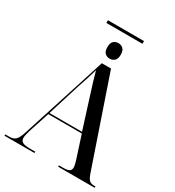

<svg xmlns="http://www.w3.org/2000/svg" viewBox="-226 -1101 1119 1230"><g transform="rotate(30 334.0 -486.0)"><path d="M205 -952V-972H472V-952ZM337 -764Q317 -764 302.5 -777Q288 -790 288 -821Q288 -853 302.5 -866Q317 -879 337 -879Q357 -879 372 -866Q387 -853 387 -821Q387 -790 372 -777Q357 -764 337 -764ZM1 0V-10H33Q62 -10 78 -26Q94 -42 108 -87L309 -714H377L599 -65Q610 -33 622.5 -21.5Q635 -10 659 -10H668V0H398V-10H430Q461 -10 474 -18Q487 -26 487 -45Q487 -54 484 -67.5Q481 -81 476 -96L423 -260H175L125 -107Q120 -90 116.5 -75Q113 -60 113 -49Q113 -28 129.5 -19Q146 -10 183 -10H223V0ZM178 -270H419L350 -488Q333 -541 320.5 -582.5Q308 -624 299 -657Q288 -617 277.5 -585Q267 -553 252 -508Z"/></g></svg>

Font: Noto Serif Display SemiCondensed Medium
Style: Regular
Weight: 500
Width: 4
Designer: Monotype Design Team
Foundry: Monotype Imaging Inc.
Version: Version 2.009